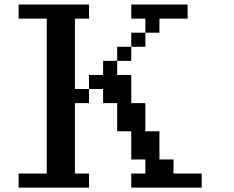

<svg xmlns="http://www.w3.org/2000/svg" viewBox="-20 -817 1040 852"><path d="M562.5 -734.4V-796.9H812.5V-734.4H687.5V-671.9H625V-734.4ZM62.5 15.6V-46.9H187.5V-734.4H62.5V-796.9H375V-734.4H312.5V-421.9H375V-484.4H437.5V-546.9H500V-484.4H562.5V-359.4H625V-234.4H687.5V-109.4H750V-46.9H875V15.6H562.5V-46.9H625V-109.4H562.5V-234.4H500V-359.4H437.5V-421.9H375V-359.4H312.5V-46.9H375V15.6ZM625 -671.9V-609.4H562.5V-546.9H500V-609.4H562.5V-671.9Z"/></svg>

Font: KH Dot Dougenzaka 16
Style: Regular
Weight: 400
Designer: Original version for X68000 by Keitarou Hiraki (http://hp.vector.co.jp/authors/VA000874/) / TrueType conversion by Homem
Version: Version 1.00.20150527